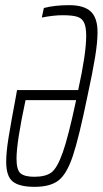

<svg xmlns="http://www.w3.org/2000/svg" viewBox="-20 -716 398 744"><path d="M4 -89Q4 -126 13 -182Q22 -238 42 -344L46 -367H283Q314 -508 314 -577Q314 -611 306 -628Q298 -645 279.5 -651Q261 -657 223 -657Q187 -657 142 -648L150 -685Q192 -696 248 -696Q305 -696 331.5 -671.5Q358 -647 358 -591Q358 -553 348.5 -494.5Q339 -436 319 -344Q286 -183 262.5 -112.5Q239 -42 207 -17Q175 8 114 8Q55 8 29.5 -12.5Q4 -33 4 -89ZM275 -328H79Q44 -165 44 -101Q44 -57 60 -44Q76 -31 113 -31Q157 -31 179.5 -48Q202 -65 223.5 -126Q245 -187 275 -328Z"/></svg>

Font: Saira Ultra Condensed ExLight
Style: Italic
Weight: 200
Width: 1
Italic angle: -12°
Designer: Hector Gatti with collaboration of the Omnibus-Type team
Foundry: Omnibus-Type
Version: Version 1.001; ttfautohint (v1.8)